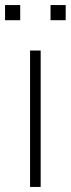

<svg xmlns="http://www.w3.org/2000/svg" viewBox="-39 -740 280 760"><path d="M161 -660V-720H221V-660ZM-19 -660V-720H41V-660ZM80 0V-540H122V0Z"/></svg>

Font: Vela Sans GX ExtLt
Style: Regular
Weight: 200
Designer: Principal design: Mikhail Sharanda - project Manrope.
Design modification: Ravid Balaliev
Foundry: Mikhail Sharanda
Version: Version 1.001